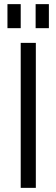

<svg xmlns="http://www.w3.org/2000/svg" viewBox="-20 -907 272 927"><path d="M153 -700V0H80V-700ZM80 -887V-771H16V-887ZM216 -887V-771H152V-887Z"/></svg>

Font: Pathway Extreme SemiCondensed Light
Style: Regular
Weight: 300
Width: 4
Version: Version 1.001;gftools[0.9.26]